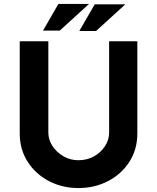

<svg xmlns="http://www.w3.org/2000/svg" viewBox="-20 -945 796 973"><path d="M225 -272Q225 -237 246 -205Q267 -173 301.5 -153Q336 -133 377 -133Q422 -133 457 -153Q492 -173 512.5 -205Q533 -237 533 -272V-736H676V-269Q676 -188 636 -125.5Q596 -63 528 -27.5Q460 8 377 8Q295 8 227.5 -27.5Q160 -63 120 -125.5Q80 -188 80 -269V-736H225ZM431 -925 283 -790H198L276 -925ZM615 -923 467 -788H382L460 -923Z"/></svg>

Font: Reem Kufi Fun
Style: Regular
Weight: 400
Designer: Khaled Hosny
Version: Version 1.005